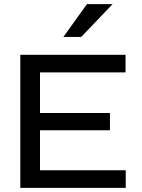

<svg xmlns="http://www.w3.org/2000/svg" viewBox="-20 -916 693 936"><path d="M175 -281V-86H593V0H79V-649H592V-563H175V-365H516V-281ZM289 -736 404 -896H529L376 -736Z"/></svg>

Font: Syne Med Modified
Style: Regular
Weight: 500
Designer: Lucas Descroix
Foundry: Bonjour Monde
Version: Version 2.200